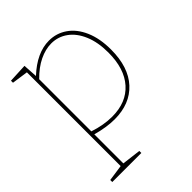

<svg xmlns="http://www.w3.org/2000/svg" viewBox="-211 -651 1005 1005"><g transform="rotate(-45 291.5 -149.0)"><path d="M519 -265Q519 -135 453.5 -64Q388 7 274 7Q215 7 143 -13V202L248 215V230H33V215L123 202V-492L33 -505V-520L138 -525L143 -445Q232 -528 322 -528Q377 -528 422 -497Q467 -466 493 -406.5Q519 -347 519 -265ZM498 -264Q498 -340 474.5 -395.5Q451 -451 410.5 -480Q370 -509 320 -509Q277 -509 231.5 -487Q186 -465 143 -421V-35Q212 -12 275 -12Q380 -12 439 -78Q498 -144 498 -264Z"/></g></svg>

Font: Bitter Pro Thin
Style: Regular
Weight: 250
Designer: Sol Matas, and Bitter project Authors
Foundry: Sol Matas
Version: Version 1.010